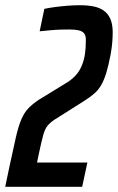

<svg xmlns="http://www.w3.org/2000/svg" viewBox="-43 -716 452 736"><path d="M-23 0 -6 -81Q8 -146 17.5 -188Q27 -230 38 -256.5Q49 -283 65 -300Q81 -317 105 -333L219 -403Q238 -416 250.5 -431Q263 -446 271 -465.5Q279 -485 282.5 -508Q286 -531 286 -559Q287 -579 279.5 -588Q272 -597 257.5 -600Q243 -603 222 -603Q209 -603 190 -602.5Q171 -602 150 -600Q129 -598 109 -596L127 -682Q145 -686 167.5 -689Q190 -692 215.5 -694Q241 -696 263 -696Q292 -696 315 -691.5Q338 -687 354.5 -675.5Q371 -664 380 -643.5Q389 -623 389 -592Q389 -576 387.5 -555.5Q386 -535 381 -507Q373 -465 364.5 -437Q356 -409 345 -390Q334 -371 318.5 -357.5Q303 -344 281 -330L164 -256Q148 -245 138.5 -233Q129 -221 122.5 -197.5Q116 -174 106 -127L99 -93H292L272 0Z"/></svg>

Font: Saira ExtraCondensed SemiBold
Style: Italic
Weight: 600
Width: 2
Italic angle: -12°
Designer: Hector Gatti with collaboration of the Omnibus-Type team
Foundry: Omnibus-Type
Version: Version 1.101